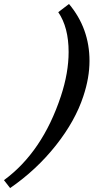

<svg xmlns="http://www.w3.org/2000/svg" viewBox="-116 -766 468 960"><path d="M-65.4 174.3 -96.2 134.8Q96.2 -6.3 188.5 -285.2Q227.1 -402.3 227.1 -505.9Q227.1 -629.4 175.3 -705.1L229 -746.1Q331.5 -624 331.5 -461.4Q331.5 -377.4 300.8 -285.2Q260.7 -162.1 163.6 -39.3Q66.4 83.5 -65.4 174.3Z"/></svg>

Font: Elstob 10pt
Style: Bold Italic
Weight: 700
Italic angle: -20°
Designer: Peter S. Baker
Version: Version 1.015